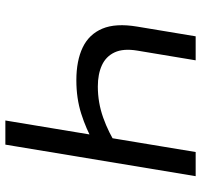

<svg xmlns="http://www.w3.org/2000/svg" viewBox="-37 -731 768 734"><g transform="rotate(-90 347.0 -364.0)"><path d="M407.2 -456.1Q481.9 -456.1 532.5 -431.9Q583 -407.7 604.5 -356.7Q626 -305.7 612.3 -223.6L575.2 0H483.4L520.5 -223.1Q529.3 -276.4 513.9 -309.6Q498.5 -342.8 464.6 -358.4Q430.7 -374 383.3 -374Q321.8 -374 264.2 -353.5Q206.5 -333 154.8 -299.3L169.9 -390.1Q220.7 -418.9 279.3 -437.5Q337.9 -456.1 407.2 -456.1ZM253.4 -727.5 132.8 0H40.5L161.1 -727.5Z"/></g></svg>

Font: Inter 17pt
Style: Italic
Weight: 400
Italic angle: -9.3988°
Version: Version 4.001;git-66647c0bb